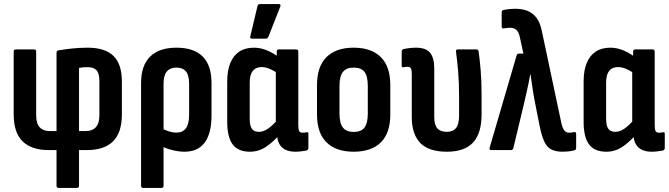

<svg xmlns="http://www.w3.org/2000/svg" viewBox="-20 -734 3272 939"><path d="M266.4 185Q256.5 185 256.5 174.1V0H218Q134.7 0 90.8 -42.4Q46.9 -84.8 46.9 -175.6V-481.4Q46.9 -492.3 57.3 -492.3H146.5Q156.9 -492.3 156.9 -481.4V-169.7Q156.9 -130.3 174.1 -111.6Q191.4 -92.9 223.7 -92.9H256.5V-475.9Q256.5 -486.8 267 -487.8Q293 -492.4 330.2 -496.6Q367.5 -500.8 408.5 -500.8Q493.7 -500.8 534.9 -460.5Q576.1 -420.3 576.1 -335.6V-175.6Q576.1 -84.8 532.7 -42.4Q489.3 0 404.5 0H366.5V174.1Q366.5 185 356.1 185ZM366.5 -92.9H398.3Q431.2 -92.9 448.6 -111.8Q466.1 -130.8 466.1 -169.7V-338.2Q466.1 -375.2 451.9 -390.4Q437.8 -405.5 410 -405.5Q397.8 -405.5 387 -404.8Q376.1 -404 366.5 -402Z M680.3 185Q669.9 185 669.9 174.1V-326.5Q669.9 -413.8 714.2 -457.3Q758.4 -500.8 842.7 -500.8Q927.8 -500.8 971.1 -457.8Q1014.4 -414.8 1014.4 -327.5V-168.6Q1014.4 -81.6 981.1 -36.8Q947.8 8 882.5 8Q855 8 823.3 0.2Q791.6 -7.5 766.5 -21L765.5 -109.2Q783.2 -99.1 803.8 -92.3Q824.5 -85.5 843.7 -85.5Q874 -85.5 889.5 -107Q904.9 -128.5 904.9 -172V-325Q904.9 -365.6 889.5 -384.5Q874 -403.5 842.7 -403.5Q812.3 -403.5 796.1 -384.5Q779.9 -365.6 779.9 -324V174.1Q779.9 185 769.5 185Z M1202.2 8Q1144.3 8 1117.8 -27.8Q1091.3 -63.5 1091.3 -137.5V-336.5Q1091.3 -388.8 1106.1 -425.3Q1120.9 -461.8 1149.9 -481.3Q1178.9 -500.8 1221.9 -500.8Q1255.8 -500.8 1288.9 -486.3Q1321.9 -471.8 1343.8 -453L1340.3 -373.6Q1320.2 -388.2 1299.4 -397.1Q1278.7 -405.9 1260 -405.9Q1240.8 -405.9 1227.6 -397.5Q1214.5 -389.2 1207.9 -372.2Q1201.3 -355.3 1201.3 -328V-153.4Q1201.3 -119.1 1212 -104.2Q1222.6 -89.3 1246.8 -89.3Q1269.1 -89.3 1291.6 -105.3Q1314 -121.2 1341.9 -152.7L1352.1 -82.4Q1320 -42.4 1282.8 -17.2Q1245.6 8 1202.2 8ZM1424.9 8Q1380.1 8 1357.2 -15.1Q1334.3 -38.3 1334.3 -85.7V-104.8L1328.9 -119.2V-409.9L1333.4 -439.8V-481.4Q1333.4 -492.3 1343.8 -492.3H1428Q1438.9 -492.3 1438.9 -481.4V-121.2Q1438.9 -100 1443.4 -92.5Q1447.9 -84.9 1460.6 -84.9Q1466.6 -84.9 1471.1 -85.7Q1475.7 -86.4 1480.7 -87.4Q1488.2 -88.9 1488.2 -79.4V-10.3Q1488.2 -0.9 1477.8 2.6Q1465.5 4.5 1451.3 6.3Q1437.2 8 1424.9 8ZM1212 -545Q1201.1 -545 1204.1 -556.4L1239.3 -704.3Q1240.3 -709.8 1243.5 -712Q1246.7 -714.2 1252.2 -714.2H1342.8Q1355.7 -714.2 1350.3 -700.4L1292.4 -553.5Q1288.9 -545 1279 -545Z M1709.6 8Q1623.4 8 1576.9 -37.9Q1530.3 -83.8 1530.3 -174.2V-318Q1530.3 -408.5 1576.6 -454.6Q1622.8 -500.8 1709.6 -500.8Q1796.3 -500.8 1842.6 -454.6Q1888.8 -408.5 1888.8 -318V-174.2Q1888.8 -83.8 1842.8 -37.9Q1796.8 8 1709.6 8ZM1709.6 -88.8Q1746.5 -88.8 1762.7 -110.3Q1778.8 -131.8 1778.8 -178.7V-313.1Q1778.8 -361 1762.7 -382.2Q1746.5 -403.5 1709.6 -403.5Q1673.7 -403.5 1657 -382.2Q1640.3 -361 1640.3 -313.1V-178.7Q1640.3 -131.8 1657 -110.3Q1673.7 -88.8 1709.6 -88.8Z M2165.5 8Q2076.9 8 2035.4 -34.9Q1993.8 -77.8 1993.8 -161.7V-372.6Q1993.8 -392.8 1989.3 -400.1Q1984.7 -407.4 1973.2 -407.4Q1967.6 -407.4 1962.6 -406.6Q1957.5 -405.9 1952 -404.9Q1944.5 -403.4 1944.5 -413.4V-482Q1944.5 -492.4 1955.4 -494.4Q1968.8 -497.3 1984.2 -499Q1999.6 -500.8 2014.4 -500.8Q2063.5 -500.8 2083.6 -475.7Q2103.8 -450.6 2103.8 -397.8V-161.1Q2103.8 -122.6 2119 -106Q2134.2 -89.3 2165.5 -89.3Q2195.3 -89.3 2210.3 -108Q2225.2 -126.6 2225.2 -168.7V-265Q2225.2 -331.6 2220.5 -386.2Q2215.7 -440.7 2210.2 -480.4Q2207.7 -492.3 2219.6 -492.3H2309.8Q2319.2 -492.3 2320.7 -482.4Q2326.2 -444.8 2330.7 -390.9Q2335.2 -337 2335.2 -272.9V-174.4Q2335.2 -82.3 2293.7 -37.1Q2252.2 8 2165.5 8Z M2732 8Q2698.2 8 2676.3 -3Q2654.4 -14 2641 -43.8Q2627.5 -73.6 2617 -128.6L2597.7 -226.4Q2590.6 -261.6 2585.5 -295.2Q2580.4 -328.8 2574.8 -369H2572.9Q2565.8 -328.8 2557.9 -294Q2550.1 -259.2 2541.5 -222.1L2490.4 -8.9Q2487.4 0 2479 0H2383Q2370.6 0 2375 -12.9L2506.7 -463.4Q2509.7 -471.8 2518.1 -471.8H2539.8L2522 -553.9Q2516 -579 2504.5 -588.6Q2492.9 -598.1 2475.9 -598.1Q2458.5 -598.1 2443.5 -595.1Q2433.6 -594.1 2433.6 -603.5V-673.6Q2433.6 -683.1 2441.5 -685Q2454.9 -688 2470.5 -689.5Q2486.1 -691 2501.9 -691Q2533.8 -691 2559.4 -681Q2585 -671 2603.3 -647.6Q2621.6 -624.2 2630.1 -581.5L2725.5 -131.7Q2731.6 -105.5 2740.4 -95.2Q2749.2 -84.9 2764.2 -84.9Q2772.7 -84.9 2787.7 -87.9Q2797.7 -89.9 2797.7 -78.5V-10.8Q2797.7 -0.9 2789.3 1.1Q2775 5 2759.7 6.5Q2744.4 8 2732 8Z M2945.2 8Q2887.3 8 2860.8 -27.8Q2834.3 -63.5 2834.3 -137.5V-336.5Q2834.3 -388.8 2849.1 -425.3Q2863.9 -461.8 2892.9 -481.3Q2921.9 -500.8 2964.9 -500.8Q2998.8 -500.8 3031.9 -486.3Q3064.9 -471.8 3086.8 -453L3083.3 -373.6Q3063.2 -388.2 3042.4 -397.1Q3021.7 -405.9 3003 -405.9Q2983.8 -405.9 2970.6 -397.5Q2957.5 -389.2 2950.9 -372.2Q2944.3 -355.3 2944.3 -328V-153.4Q2944.3 -119.1 2955 -104.2Q2965.6 -89.3 2989.8 -89.3Q3012.1 -89.3 3034.6 -105.3Q3057 -121.2 3084.9 -152.7L3095.1 -82.4Q3063 -42.4 3025.8 -17.2Q2988.6 8 2945.2 8ZM3167.9 8Q3123.1 8 3100.2 -15.1Q3077.3 -38.3 3077.3 -85.7V-104.8L3071.9 -119.2V-409.9L3076.4 -439.8V-481.4Q3076.4 -492.3 3086.8 -492.3H3171Q3181.9 -492.3 3181.9 -481.4V-121.2Q3181.9 -100 3186.4 -92.5Q3190.9 -84.9 3203.6 -84.9Q3209.6 -84.9 3214.1 -85.7Q3218.7 -86.4 3223.7 -87.4Q3231.2 -88.9 3231.2 -79.4V-10.3Q3231.2 -0.9 3220.8 2.6Q3208.5 4.5 3194.3 6.3Q3180.2 8 3167.9 8Z"/></svg>

Font: Sofia Sans Condensed
Style: Regular
Weight: 400
Designer: Botio Nikoltchev, Ani Petrova
Foundry: lettersoup
Version: Version 4.100